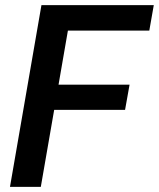

<svg xmlns="http://www.w3.org/2000/svg" viewBox="-20 -731 622 751"><path d="M469.2 -301.3H191.9L139.6 0H19L142.1 -710.9H581.5L564 -611.3H245.6L209 -399.9H486.8Z"/></svg>

Font: TypoPRO Roboto
Style: Italic
Weight: 500
Italic angle: -12°
Designer: Google
Version: Version 2.136; 2016